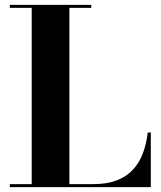

<svg xmlns="http://www.w3.org/2000/svg" viewBox="-20 -770 664 790"><path d="M20.5 0V-12.5H110.5V-737.5H20.5V-750H355.5V-737.5H265.5V-12.5H365.5Q420.5 -12.5 460.2 -27.8Q500 -43 526.2 -71Q552.5 -99 567.5 -138.2Q582.5 -177.5 588 -225H600.5V0Z"/></svg>

Font: Bodoni Moda 18pt
Style: Bold
Weight: 700
Designer: Owen Earl
Foundry: indestructible type
Version: Version 2.004